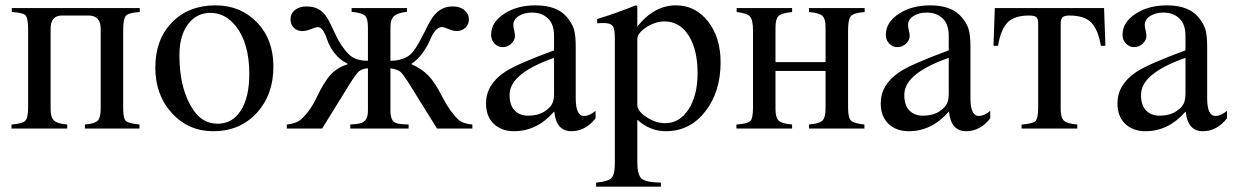

<svg xmlns="http://www.w3.org/2000/svg" viewBox="-20 -480 4606 717"><path d="M502 -450V-435Q463 -433 451.5 -422.5Q440 -412 440 -368V-75Q440 -37 450.5 -28Q461 -19 501 -15V0H297V-15Q334 -18 345 -29.5Q356 -41 356 -74V-372Q356 -422 311 -422H211Q169 -422 169 -372V-72Q169 -42 181.5 -30Q194 -18 231 -15V0H23V-15Q63 -18 74 -28.5Q85 -39 85 -78V-370Q85 -414 74.5 -423.5Q64 -433 24 -435V-450Z M1001 -231Q1001 -126 938.5 -58Q876 10 776 10Q684 10 622 -57.5Q560 -125 560 -228Q560 -332 622 -396Q684 -460 785 -460Q878 -460 939.5 -396.5Q1001 -333 1001 -231ZM911 -204Q911 -318 861 -382Q821 -432 766 -432Q714 -432 682 -389.5Q650 -347 650 -273Q650 -145 703 -68Q737 -18 793 -18Q848 -18 879.5 -67.5Q911 -117 911 -204Z M1744 0H1612L1510 -164Q1485 -204 1474.5 -212.5Q1464 -221 1438 -225V-67Q1438 -40 1447.5 -28.5Q1457 -17 1486 -16L1506 -15V0H1288V-15L1311 -17Q1334 -19 1344 -30.5Q1354 -42 1354 -67V-225Q1332 -223 1321 -214Q1310 -205 1285 -165L1183 0H1051V-15Q1085 -18 1104 -34Q1139 -66 1162 -115Q1191 -176 1215.5 -202Q1240 -228 1278 -240V-242Q1248 -257 1229 -282Q1210 -307 1203.5 -327.5Q1197 -348 1188 -363.5Q1179 -379 1166 -379Q1161 -379 1142 -371.5Q1123 -364 1110 -364Q1090 -364 1077.5 -376Q1065 -388 1065 -408Q1065 -430 1082 -443Q1099 -456 1124 -456Q1157 -456 1177.5 -440.5Q1198 -425 1213 -393Q1215 -389 1227.5 -362.5Q1240 -336 1246 -325.5Q1252 -315 1265 -297.5Q1278 -280 1291 -270Q1314 -253 1354 -253V-377Q1354 -412 1342.5 -422Q1331 -432 1293 -436V-450H1500V-436Q1464 -432 1451 -419.5Q1438 -407 1438 -379V-253Q1476 -253 1504 -270Q1518 -279 1531.5 -299.5Q1545 -320 1563 -356Q1581 -392 1587 -402Q1617 -456 1670 -456Q1698 -456 1714.5 -442Q1731 -428 1731 -408Q1731 -389 1718 -376.5Q1705 -364 1685 -364Q1673 -364 1655 -371.5Q1637 -379 1631 -379Q1616 -379 1604.5 -364Q1593 -349 1585 -329Q1577 -309 1559 -283.5Q1541 -258 1517 -242V-240Q1555 -223 1579.5 -198Q1604 -173 1633 -116Q1661 -62 1691 -34Q1708 -18 1744 -15Z M2204 -66V-38Q2166 10 2114 10Q2057 10 2050 -63H2049Q1985 10 1900 10Q1853 10 1824 -17.5Q1795 -45 1795 -94Q1795 -164 1865 -211Q1908 -240 2049 -292V-346Q2049 -390 2026 -411.5Q2003 -433 1967 -433Q1937 -433 1917 -420Q1897 -407 1897 -387Q1897 -378 1900 -367Q1903 -356 1903 -345Q1903 -330 1889.5 -317Q1876 -304 1857 -304Q1840 -304 1827 -317Q1814 -330 1814 -350Q1814 -398 1865 -430Q1912 -460 1980 -460Q2061 -460 2098 -415Q2117 -392 2123.5 -370Q2130 -348 2130 -304V-113Q2130 -47 2161 -47Q2181 -47 2204 -66ZM2049 -130V-264Q1958 -232 1917 -194Q1883 -163 1883 -125Q1883 -87 1902 -67.5Q1921 -48 1952 -48Q1989 -48 2014 -64Q2035 -78 2042 -92.5Q2049 -107 2049 -130Z M2360 -458V-381Q2423 -460 2504 -460Q2577 -460 2624 -400Q2671 -340 2671 -247Q2671 -137 2613.5 -63.5Q2556 10 2467 10Q2407 10 2360 -33V126Q2360 173 2376 187Q2392 201 2448 202V217H2206V202Q2250 198 2263 185Q2276 172 2276 133V-337Q2276 -372 2268 -383Q2260 -394 2235 -394Q2219 -394 2210 -393V-409Q2280 -430 2354 -460ZM2360 -334V-88Q2360 -65 2394.5 -42.5Q2429 -20 2464 -20Q2518 -20 2551.5 -72Q2585 -124 2585 -207Q2585 -295 2551.5 -347.5Q2518 -400 2462 -400Q2427 -400 2393.5 -378Q2360 -356 2360 -334Z M3209 -450V-435Q3169 -432 3158 -420.5Q3147 -409 3147 -366V-79Q3147 -40 3158 -29.5Q3169 -19 3208 -15V0H3001V-15Q3039 -18 3051 -29.5Q3063 -41 3063 -74V-215H2876V-72Q2876 -41 2888 -29.5Q2900 -18 2938 -15V0H2730V-15Q2771 -18 2781.5 -27.5Q2792 -37 2792 -79V-366Q2792 -406 2780.5 -418.5Q2769 -431 2731 -435V-450H2938V-435Q2898 -431 2887 -420Q2876 -409 2876 -377V-248H3063V-378Q3063 -410 3051 -421Q3039 -432 3001 -435V-450Z M3678 -66V-38Q3640 10 3588 10Q3531 10 3524 -63H3523Q3459 10 3374 10Q3327 10 3298 -17.5Q3269 -45 3269 -94Q3269 -164 3339 -211Q3382 -240 3523 -292V-346Q3523 -390 3500 -411.5Q3477 -433 3441 -433Q3411 -433 3391 -420Q3371 -407 3371 -387Q3371 -378 3374 -367Q3377 -356 3377 -345Q3377 -330 3363.5 -317Q3350 -304 3331 -304Q3314 -304 3301 -317Q3288 -330 3288 -350Q3288 -398 3339 -430Q3386 -460 3454 -460Q3535 -460 3572 -415Q3591 -392 3597.5 -370Q3604 -348 3604 -304V-113Q3604 -47 3635 -47Q3655 -47 3678 -66ZM3523 -130V-264Q3432 -232 3391 -194Q3357 -163 3357 -125Q3357 -87 3376 -67.5Q3395 -48 3426 -48Q3463 -48 3488 -64Q3509 -78 3516 -92.5Q3523 -107 3523 -130Z M4108 -309H4091Q4081 -369 4055.5 -395.5Q4030 -422 3973 -422Q3954 -422 3947.5 -415Q3941 -408 3941 -390V-72Q3941 -41 3953 -29.5Q3965 -18 4003 -15V0H3795V-15Q3836 -18 3846.5 -27.5Q3857 -37 3857 -79V-390Q3857 -410 3850 -416Q3843 -422 3823 -422Q3767 -422 3742 -395.5Q3717 -369 3707 -309H3690L3695 -450H4103Z M4562 -66V-38Q4524 10 4472 10Q4415 10 4408 -63H4407Q4343 10 4258 10Q4211 10 4182 -17.5Q4153 -45 4153 -94Q4153 -164 4223 -211Q4266 -240 4407 -292V-346Q4407 -390 4384 -411.5Q4361 -433 4325 -433Q4295 -433 4275 -420Q4255 -407 4255 -387Q4255 -378 4258 -367Q4261 -356 4261 -345Q4261 -330 4247.5 -317Q4234 -304 4215 -304Q4198 -304 4185 -317Q4172 -330 4172 -350Q4172 -398 4223 -430Q4270 -460 4338 -460Q4419 -460 4456 -415Q4475 -392 4481.5 -370Q4488 -348 4488 -304V-113Q4488 -47 4519 -47Q4539 -47 4562 -66ZM4407 -130V-264Q4316 -232 4275 -194Q4241 -163 4241 -125Q4241 -87 4260 -67.5Q4279 -48 4310 -48Q4347 -48 4372 -64Q4393 -78 4400 -92.5Q4407 -107 4407 -130Z"/></svg>

Font: STIX
Style: Regular
Weight: 400
Designer: MicroPress Inc., with final additions and corrections provided by Coen Hoffman, Elsevier (retired)
Version: Version 1.1.1